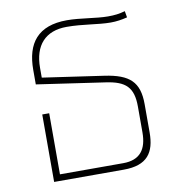

<svg xmlns="http://www.w3.org/2000/svg" viewBox="-68 -619 633 681"><g transform="rotate(-10 249.0 -278.5)"><path d="M73 0H324C409 0 437 -42 437 -114V-216C437 -296 403 -327 314 -340L94 -372V-407C94 -488 135 -534 212 -534C271 -534 323 -522 369 -522C390 -522 409 -525 429 -530L425 -553C404 -547 387 -545 363 -545C321 -545 265 -557 217 -557C112 -557 69 -500 69 -404V-352L315 -316C385 -306 412 -281 412 -212V-119C412 -58 387 -23 326 -23H98V-243H73Z"/></g></svg>

Font: Noto Sans Thai Looped Thin
Style: Regular
Weight: 100
Designer: Sasikarn Vongin, Ben Mitchell
Foundry: The Fontpad Ltd
Version: Version 1.001